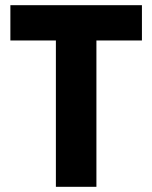

<svg xmlns="http://www.w3.org/2000/svg" viewBox="-20 -720 587 740"><path d="M195.4 0H351.6V-564H527V-700H20V-564H195.4Z"/></svg>

Font: Fixel Variable
Style: Regular
Weight: 100
Width: 3
Designer: AlfaBravo + MacPaw
Foundry: Kyrylo Tkachov, Marchela Mozhyna, Serhii Makarenko, Maria Weinstein, Zakhar Kryvoshyya
Version: Version 1.211